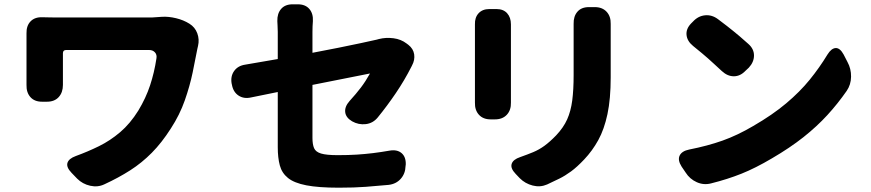

<svg xmlns="http://www.w3.org/2000/svg" viewBox="-20 -819 4040 891"><path d="M859 -709Q885 -693 895.5 -664.5Q906 -636 899 -606Q898 -604 897.5 -599.5Q897 -595 896 -593Q887 -545 874 -482.5Q861 -420 837.5 -353Q814 -286 773 -223Q731 -157 684.5 -110Q638 -63 584 -28.5Q530 6 465 36Q434 51 398.5 43Q363 35 338 10L312 -17Q287 -43 293 -63Q299 -83 332 -95Q387 -115 439 -140.5Q491 -166 537.5 -205.5Q584 -245 622 -306Q657 -364 676.5 -423Q696 -482 706 -548Q709 -565 699 -576Q689 -587 672 -587Q633 -587 581 -587Q529 -587 474 -587Q419 -587 370 -587Q321 -587 287 -587Q272 -587 272 -572Q272 -545 272 -509Q272 -473 272 -439Q272 -434 272 -430.5Q272 -427 272 -425Q272 -390 252.5 -368.5Q233 -347 198 -347H175Q140 -347 121 -368.5Q102 -390 103 -425Q103 -426 103 -429Q103 -432 103 -439Q103 -456 103 -483.5Q103 -511 103 -542.5Q103 -574 103 -602.5Q103 -631 103 -649Q103 -664 103 -665Q103 -666 103 -664Q103 -662 103 -664Q102 -699 121.5 -719.5Q141 -740 176 -739Q181 -739 198.5 -738.5Q216 -738 229 -738Q240 -738 272 -738Q304 -738 349.5 -738Q395 -738 445 -738Q495 -738 543 -738Q591 -738 629 -738Q667 -738 687 -738L731 -741Q762 -743 797 -734.5Q832 -726 859 -709Z M1875 -611Q1898 -593 1902 -567Q1906 -541 1892 -515Q1892 -515 1889 -509Q1857 -446 1817 -387Q1777 -328 1733 -274Q1711 -247 1677.5 -243Q1644 -239 1614 -256Q1585 -273 1582 -298.5Q1579 -324 1602 -350Q1633 -384 1655 -413Q1677 -442 1697 -478L1430 -425V-179Q1430 -149 1437.5 -131.5Q1445 -114 1470 -106.5Q1495 -99 1547 -99Q1597 -99 1636 -101.5Q1675 -104 1711.5 -108.5Q1748 -113 1788 -120Q1823 -126 1843.5 -108.5Q1864 -91 1863 -56L1862 -48Q1861 -13 1839.5 11Q1818 35 1783 39Q1728 44 1677 48Q1626 52 1552 52Q1458 52 1401.5 41Q1345 30 1316.5 7Q1288 -16 1278.5 -51.5Q1269 -87 1269 -136V-392L1146 -367Q1112 -359 1087 -375.5Q1062 -392 1056 -427L1055 -431Q1049 -465 1066.5 -489.5Q1084 -514 1118 -519L1269 -545V-671Q1269 -684 1268 -701Q1267 -718 1267 -721Q1266 -756 1284.5 -777.5Q1303 -799 1338 -799H1362Q1397 -799 1415.5 -777.5Q1434 -756 1432 -721Q1431 -715 1430.5 -697Q1430 -679 1430 -671V-574Q1493 -586 1551 -597.5Q1609 -609 1655 -619Q1701 -629 1728 -635Q1736 -637 1737 -637.5Q1738 -638 1739 -638Q1771 -646 1806 -641.5Q1841 -637 1867 -617Z M2740 -786Q2775 -786 2795 -764.5Q2815 -743 2814 -708Q2814 -704 2814 -706Q2814 -708 2814 -704Q2814 -700 2814 -678Q2814 -649 2814 -608.5Q2814 -568 2814 -528Q2814 -488 2814 -460Q2814 -360 2799 -289.5Q2784 -219 2756.5 -169Q2729 -119 2691 -79Q2658 -44 2630 -23.5Q2602 -3 2575.5 10Q2549 23 2519 37Q2487 51 2452 42Q2417 33 2392 8L2373 -12Q2348 -38 2354.5 -58.5Q2361 -79 2394 -90Q2428 -102 2454.5 -113Q2481 -124 2506 -142Q2531 -160 2561 -191Q2595 -227 2612 -265Q2629 -303 2635.5 -352.5Q2642 -402 2642 -471Q2642 -500 2642 -539Q2642 -578 2642 -616Q2642 -654 2642 -678Q2642 -700 2642 -704Q2642 -708 2642 -706Q2642 -704 2642 -708Q2641 -743 2659.5 -764.5Q2678 -786 2713 -786ZM2284 -777Q2316 -777 2333.5 -757.5Q2351 -738 2351 -706Q2351 -705 2351 -701.5Q2351 -698 2351 -698Q2351 -682 2351 -649Q2351 -616 2351 -574.5Q2351 -533 2351 -490.5Q2351 -448 2351 -412.5Q2351 -377 2351 -358Q2351 -346 2351 -344Q2351 -342 2351 -344Q2351 -346 2351 -343Q2352 -308 2332 -286.5Q2312 -265 2277 -265H2257Q2222 -265 2202.5 -286.5Q2183 -308 2184 -343Q2184 -346 2184 -343Q2184 -340 2184 -342Q2184 -344 2184 -359Q2184 -378 2184 -413.5Q2184 -449 2184 -491.5Q2184 -534 2184 -575.5Q2184 -617 2184 -649.5Q2184 -682 2184 -698Q2184 -704 2184 -704.5Q2184 -705 2184 -706Q2183 -738 2201 -757.5Q2219 -777 2251 -777Z M3196 -719Q3220 -745 3252 -748Q3284 -751 3312 -730Q3338 -711 3354 -698Q3370 -685 3383.5 -674.5Q3397 -664 3412.5 -650.5Q3428 -637 3453 -615Q3479 -592 3479 -561.5Q3479 -531 3455 -505L3439 -490Q3415 -465 3385.5 -465Q3356 -465 3330 -489Q3307 -510 3292.5 -523.5Q3278 -537 3265.5 -548Q3253 -559 3237.5 -572Q3222 -585 3196 -606Q3169 -628 3166 -656.5Q3163 -685 3187 -710ZM3143 -46Q3124 -76 3134 -97Q3144 -118 3178 -125Q3264 -142 3333 -166.5Q3402 -191 3475 -234Q3565 -286 3628.5 -339.5Q3692 -393 3737.5 -449Q3783 -505 3820 -566Q3838 -595 3858 -596Q3878 -597 3895 -566L3913 -531Q3930 -500 3929.5 -463Q3929 -426 3909 -397Q3868 -338 3819.5 -285Q3771 -232 3708.5 -182.5Q3646 -133 3562 -84Q3486 -39 3421 -13Q3356 13 3280 32Q3246 41 3213.5 26.5Q3181 12 3162 -18Z"/></svg>

Font: Chiron GoRound TC H
Style: Regular
Weight: 900
Designer: Ryoko NISHIZUKA 西塚涼子 (kana, bopomofo & ideographs); Paul D. Hunt (Latin, Greek & Cyrillic); Sandoll Communications 산돌커뮤니
Foundry: Adobe
Version: Version 1.000;hotconv 1.1.1;makeotfexe 2.6.0